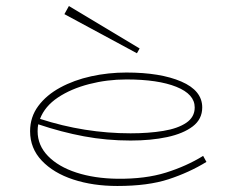

<svg xmlns="http://www.w3.org/2000/svg" viewBox="-20 -607 791 638"><path d="M370 11Q289 11 223.5 -10.5Q158 -32 119 -73Q80 -114 80 -171Q80 -218 107 -254.5Q134 -291 180 -316Q226 -341 283 -353.5Q340 -366 400 -366Q513 -366 582.5 -336Q652 -306 652 -250Q652 -211 620.5 -187Q589 -163 535.5 -151.5Q482 -140 414 -140Q334 -140 259 -154Q184 -168 107 -194Q105 -183 105 -171Q105 -124 139.5 -88.5Q174 -53 234 -33.5Q294 -14 370 -13Q463 -12 531.5 -33.5Q600 -55 655 -89L666 -69Q609 -34 540.5 -11.5Q472 11 370 11ZM400 -343Q336 -343 276 -327.5Q216 -312 172.5 -283Q129 -254 113 -212Q261 -164 414 -164Q474 -164 522.5 -172Q571 -180 599 -199Q627 -218 627 -250Q627 -294 566 -318.5Q505 -343 400 -343ZM444 -446 435 -430 194 -560 209 -587Z"/></svg>

Font: Padyakke Expanded One
Style: Regular
Weight: 400
Designer: James Puckett
Foundry: Dunwich Type Founders
Version: Version 1.500; ttfautohint (v1.8.4.7-5d5b)